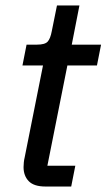

<svg xmlns="http://www.w3.org/2000/svg" viewBox="-20 -681 389 701"><path d="M146 0Q104 0 85 -19.5Q66 -39 66 -71Q66 -79 67 -88.5Q68 -98 70 -106L137 -442H62L77 -518H115Q144 -518 154 -529Q164 -540 169 -567L188 -661H270L242 -518H349L334 -442H226L153 -76H255L240 0Z"/></svg>

Font: IBM Plex Sans Text
Style: Italic
Weight: 450
Italic angle: -11°
Designer: Mike Abbink, Paul van der Laan, Pieter van Rosmalen
Foundry: Bold Monday
Version: Version 3.005